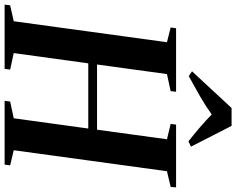

<svg xmlns="http://www.w3.org/2000/svg" viewBox="-131 -908 1024 832"><g transform="rotate(90 381.0 -492.0)"><path d="M-15 0 -12 -24 57 -39.5 148 -703.5 84 -719.5 87.5 -743H362.5L360 -719.5L286 -703.5L244.5 -400.5H527L568.5 -703.5L502 -719.5L505 -743H777L775 -719.5L707 -703.5L616 -39.5L681.5 -24L678.5 0H402L405 -24L477.5 -39.5L522 -362.5H239.5L195 -39.5L266.5 -24L263.5 0ZM274 -812 433 -983.5H510.5L600.5 -807.5L577.5 -796.5Q547 -820.5 517.2 -846Q487.5 -871.5 461 -897.5Q424.5 -871 381.8 -846.5Q339 -822 295 -798Z"/></g></svg>

Font: Merriweather 120pt SemiBold
Style: Italic
Weight: 600
Italic angle: -7.8°
Version: Version 2.101